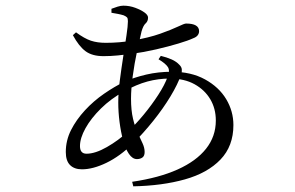

<svg xmlns="http://www.w3.org/2000/svg" viewBox="-20 -598 1040 677"><path d="M446 43Q541 29 606.5 -0.5Q672 -30 706.5 -73.5Q741 -117 741 -173Q741 -215 721.5 -248Q702 -281 666 -301Q630 -321 579 -321Q538 -321 499.5 -310.5Q461 -300 418 -276Q371 -250 336 -215.5Q301 -181 281.5 -146Q262 -111 262 -83Q262 -56 285 -56Q316 -56 357 -79.5Q398 -103 430 -133Q458 -159 486.5 -193.5Q515 -228 538 -263.5Q561 -299 571 -327Q580 -349 572 -361.5Q564 -374 539 -389L547 -401Q568 -396 585 -388.5Q602 -381 613 -369Q620 -362 621 -354Q622 -346 619 -336Q607 -301 581 -258Q555 -215 520.5 -172Q486 -129 449 -92Q403 -47 355.5 -24Q308 -1 269 -1Q242 -1 227 -16Q212 -31 212 -62Q212 -103 230.5 -139.5Q249 -176 279.5 -209Q310 -242 347 -267.5Q384 -293 419 -310Q453 -325 495.5 -335Q538 -345 586 -345Q654 -345 703 -318Q752 -291 777.5 -248.5Q803 -206 803 -157Q803 -83 757.5 -35.5Q712 12 632 34.5Q552 57 450 59ZM463 -37Q447 -37 434.5 -55.5Q422 -74 414 -103.5Q406 -133 401.5 -168Q397 -203 397 -237Q397 -272 402.5 -314.5Q408 -357 414.5 -398.5Q421 -440 426 -473.5Q431 -507 431 -523Q431 -533 428 -536.5Q425 -540 416 -544Q406 -547 395.5 -549Q385 -551 373 -553V-567Q383 -571 394.5 -574.5Q406 -578 415 -578Q437 -578 457 -570.5Q477 -563 489.5 -554Q502 -545 502 -536Q502 -523 493.5 -515.5Q485 -508 479 -487Q472 -458 463 -416Q454 -374 448 -329.5Q442 -285 442 -250Q442 -209 449 -179.5Q456 -150 465.5 -129.5Q475 -109 482.5 -93Q490 -77 490 -62Q490 -48 482 -42.5Q474 -37 463 -37ZM345 -400Q305 -400 281.5 -417.5Q258 -435 237 -474L248 -484Q278 -462 300.5 -454.5Q323 -447 353 -447Q377 -447 401 -449Q425 -451 447 -455Q505 -465 544.5 -479Q584 -493 607 -504Q630 -515 636 -515Q682 -515 682 -488Q682 -480 677 -473.5Q672 -467 661 -463Q644 -455 609 -444.5Q574 -434 531 -424Q488 -414 444 -408Q420 -405 395 -402.5Q370 -400 345 -400Z"/></svg>

Font: Noto Serif SC
Style: Regular
Weight: 400
Designer: Ryoko NISHIZUKA 西塚涼子 (kana & ideographs); Frank Grießhammer (Latin, Greek & Cyrillic); Wenlong ZHANG 张文龙 (bopomofo); San
Foundry: Adobe
Version: Version 2.002-H1;hotconv 1.1.0;makeotfexe 2.6.0